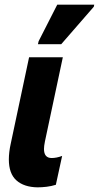

<svg xmlns="http://www.w3.org/2000/svg" viewBox="-20 -795 425 825"><path d="M141 10Q83 9 50.5 -20Q18 -49 18 -110Q18 -125 20 -142Q22 -159 26 -177L105 -549H250L173 -187Q169 -167 169 -155Q169 -116 202 -116Q223 -116 247 -125L220 -1Q201 5 180.5 7.5Q160 10 141 10ZM143 -605 146 -618 226 -775H385L383 -766L243 -605Z"/></svg>

Font: Noto Sans ExtraCondensed ExtraBold
Style: Italic
Weight: 800
Width: 2
Italic angle: -12°
Designer: Monotype Design Team
Foundry: Monotype Imaging Inc.
Version: Version 2.013; ttfautohint (v1.8.4.7-5d5b)